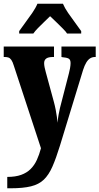

<svg xmlns="http://www.w3.org/2000/svg" viewBox="-23 -786 534 1031"><path d="M16 164Q60 164 90.5 153Q121 142 141.5 121.5Q162 101 175 72.5Q188 44 197 10L51 -434Q45 -454 38 -464Q31 -474 22.5 -477Q14 -480 2 -480H-3V-536H267V-480H263Q236 -480 225 -471.5Q214 -463 214 -447Q214 -437 216.5 -424.5Q219 -412 223 -398L266 -240Q272 -218 276 -197Q280 -176 282.5 -158Q285 -140 286 -127Q288 -150 291.5 -169.5Q295 -189 299 -206L347 -392Q350 -402 353 -419Q356 -436 356 -447Q356 -466 345.5 -471.5Q335 -477 311 -479L307 -480V-536H491V-480H488Q473 -480 461.5 -473Q450 -466 440.5 -450.5Q431 -435 423 -410L299 -4Q278 64 258.5 108.5Q239 153 212.5 178.5Q186 204 143.5 214.5Q101 225 35 225H16ZM80 -619Q93 -638 112.5 -664Q132 -690 150.5 -717Q169 -744 178 -766H315Q324 -744 342.5 -717Q361 -690 380.5 -664Q400 -638 413 -619V-606H337Q332 -615 314.5 -632.5Q297 -650 278 -668.5Q259 -687 246 -699Q233 -686 215 -669Q197 -652 181 -635.5Q165 -619 156 -606H80Z"/></svg>

Font: Noto Serif Khmer ExtraCondensed Black
Style: Regular
Weight: 900
Width: 2
Designer: Danh Hong and the Monotype Design Team
Foundry: Monotype Imaging Inc.
Version: Version 2.004